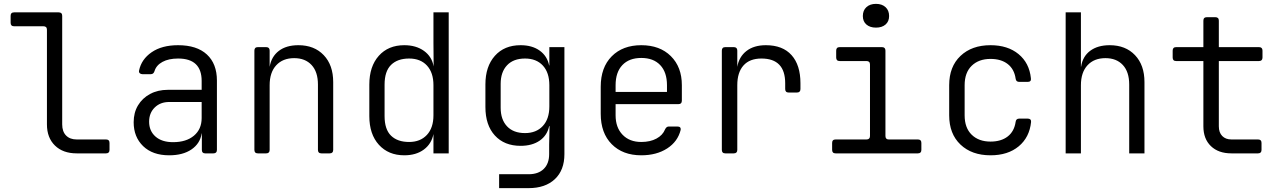

<svg xmlns="http://www.w3.org/2000/svg" viewBox="-20 -794 6640 994"><path d="M377 0Q306 0 264.5 -40.5Q223 -81 223 -150V-640Q223 -658 205 -658H53Q35 -658 35 -676V-712Q35 -730 53 -730H284Q302 -730 302 -712V-150Q302 -113 322 -92.5Q342 -72 377 -72H529Q547 -72 547 -54V-18Q547 0 529 0Z M856 10Q770 10 721 -37.5Q672 -85 672 -161Q672 -211 694.5 -248.5Q717 -286 757 -307.5Q797 -329 849 -329H1024V-375Q1024 -491 902 -491Q853 -491 821 -473.5Q789 -456 780 -426Q775 -410 761 -410H717Q709 -410 703.5 -415Q698 -420 700 -429Q712 -487 765 -523.5Q818 -560 902 -560Q999 -560 1051 -512Q1103 -464 1103 -377V-18Q1103 0 1085 0H1042Q1025 0 1025 -18V-103H1024Q1016 -51 971.5 -20.5Q927 10 856 10ZM876 -58Q944 -58 984 -91.5Q1024 -125 1024 -183V-266H856Q810 -266 781 -237.5Q752 -209 752 -164Q752 -116 785 -87Q818 -58 876 -58Z M1315 0Q1297 0 1297 -18V-532Q1297 -550 1315 -550H1358Q1376 -550 1376 -532V-448Q1385 -501 1423.5 -530.5Q1462 -560 1525 -560Q1607 -560 1656 -508.5Q1705 -457 1705 -369V-18Q1705 0 1687 0H1644Q1626 0 1626 -18V-356Q1626 -422 1593 -457.5Q1560 -493 1503 -493Q1444 -493 1410 -456Q1376 -419 1376 -353V-18Q1376 0 1358 0Z M2073 10Q1991 10 1941.5 -44.5Q1892 -99 1892 -193V-356Q1892 -450 1941 -505Q1990 -560 2073 -560Q2134 -560 2175 -530.5Q2216 -501 2225 -450L2224 -573V-730H2303V0H2224V-100Q2214 -49 2174 -19.5Q2134 10 2073 10ZM2098 -59Q2156 -59 2190 -95.5Q2224 -132 2224 -197V-353Q2224 -418 2190.5 -454.5Q2157 -491 2098 -491Q2038 -491 2004.5 -458Q1971 -425 1971 -356V-193Q1971 -124 2004.5 -91.5Q2038 -59 2098 -59Z M2564 180V108H2717Q2767 108 2795 80.5Q2823 53 2823 4V-45L2825 -141H2823Q2813 -93 2774 -66Q2735 -39 2675 -39Q2591 -39 2542 -92.5Q2493 -146 2493 -240V-357Q2493 -450 2542 -505Q2591 -560 2675 -560Q2735 -560 2774 -532Q2813 -504 2823 -455H2824V-550H2902V4Q2902 87 2852.5 133.5Q2803 180 2716 180ZM2698 -105Q2756 -105 2790 -141.5Q2824 -178 2824 -243V-353Q2824 -418 2790.5 -454.5Q2757 -491 2698 -491Q2638 -491 2605 -456Q2572 -421 2572 -360V-236Q2572 -175 2605 -140Q2638 -105 2698 -105Z M3300 10Q3204 10 3147 -47.5Q3090 -105 3090 -205V-345Q3090 -445 3147 -502.5Q3204 -560 3300 -560Q3396 -560 3453 -503.5Q3510 -447 3510 -353V-273Q3510 -255 3493 -255H3167V-197Q3167 -134 3203 -96.5Q3239 -59 3300 -59Q3346 -59 3378.5 -76.5Q3411 -94 3423 -124Q3430 -139 3442 -139H3487Q3506 -139 3504 -122Q3489 -61 3434 -25.5Q3379 10 3300 10ZM3167 -318H3433V-353Q3433 -420 3398 -457Q3363 -494 3300 -494Q3237 -494 3202 -457Q3167 -420 3167 -353Z M3735 0Q3717 0 3717 -18V-532Q3717 -550 3735 -550H3779Q3797 -550 3797 -532V-448Q3806 -500 3844.5 -530Q3883 -560 3945 -560Q4032 -560 4078 -508.5Q4124 -457 4124 -363V-333Q4124 -315 4106 -315H4063Q4045 -315 4045 -333V-363Q4045 -491 3922 -491Q3861 -491 3829 -455Q3797 -419 3797 -353V-18Q3797 0 3779 0Z M4306 0Q4288 0 4288 -18V-54Q4288 -72 4306 -72H4466Q4484 -72 4484 -90V-460Q4484 -478 4466 -478H4327Q4309 -478 4309 -496V-532Q4309 -550 4327 -550H4546Q4564 -550 4564 -532V-90Q4564 -72 4581 -72H4732Q4750 -72 4750 -54V-18Q4750 0 4732 0ZM4515 -651Q4484 -651 4465.5 -667Q4447 -683 4447 -711Q4447 -740 4465.5 -757Q4484 -774 4515 -774Q4546 -774 4564.5 -757Q4583 -740 4583 -711Q4583 -683 4564.5 -667Q4546 -651 4515 -651Z M5108 10Q5011 10 4952.5 -45.5Q4894 -101 4894 -197V-353Q4894 -449 4952.5 -504.5Q5011 -560 5108 -560Q5197 -560 5253 -514Q5309 -468 5317 -389Q5320 -370 5300 -370H5257Q5240 -370 5238 -387Q5231 -436 5197 -462.5Q5163 -489 5108 -489Q5047 -489 5010.5 -453.5Q4974 -418 4974 -353V-197Q4974 -132 5010.5 -96.5Q5047 -61 5108 -61Q5163 -61 5197 -87.5Q5231 -114 5238 -163Q5240 -180 5257 -180H5300Q5319 -180 5318 -163Q5310 -83 5254 -36.5Q5198 10 5108 10Z M5497 0V-730H5576V-449H5577Q5585 -502 5624 -531Q5663 -560 5725 -560Q5807 -560 5856 -508.5Q5905 -457 5905 -369V0H5826V-356Q5826 -422 5793 -457.5Q5760 -493 5703 -493Q5644 -493 5610 -456Q5576 -419 5576 -353V0Z M6355 0Q6288 0 6249 -37.5Q6210 -75 6210 -140V-478H6069Q6051 -478 6051 -496V-532Q6051 -550 6069 -550H6210V-687Q6210 -705 6228 -705H6272Q6290 -705 6290 -687V-550H6498Q6516 -550 6516 -532V-496Q6516 -478 6498 -478H6290V-140Q6290 -108 6307.5 -90Q6325 -72 6355 -72H6493Q6511 -72 6511 -54V-18Q6511 0 6493 0Z"/></svg>

Font: Pitagon Sans Mono Light
Style: Regular
Weight: 300
Monospace: yes
Designer: Travis Tran
Foundry: Pitagon
Version: Version 1.001; ttfautohint (v1.8.4.7-5d5b);gftools[0.9.26]